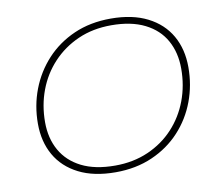

<svg xmlns="http://www.w3.org/2000/svg" viewBox="-78 -797 1017 893"><g transform="rotate(-10 430.5 -350.0)"><path d="M399 4Q296 4 225 -32Q154 -68 117.5 -132Q81 -196 81 -281Q81 -366 110 -442Q139 -518 193.5 -577Q248 -636 325 -670Q402 -704 499 -704Q601 -704 672 -668Q743 -632 779.5 -568Q816 -504 816 -419Q816 -334 787.5 -258Q759 -182 704.5 -123Q650 -64 572.5 -30Q495 4 399 4ZM402 -27Q488 -27 558.5 -58Q629 -89 679 -143Q729 -197 755.5 -267.5Q782 -338 782 -418Q782 -494 750 -551.5Q718 -609 654 -641Q590 -673 496 -673Q409 -673 339 -642Q269 -611 218.5 -557Q168 -503 141.5 -432.5Q115 -362 115 -282Q115 -206 147.5 -148.5Q180 -91 243.5 -59Q307 -27 402 -27Z"/></g></svg>

Font: Montserrat ExtraLight
Style: Italic
Weight: 200
Italic angle: -11.3°
Designer: Julieta Ulanovsky
Foundry: Julieta Ulanovsky
Version: Version 9.000; ttfautohint (v1.8.4.7-5d5b)